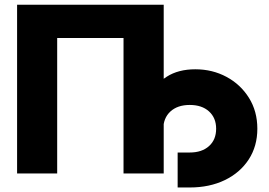

<svg xmlns="http://www.w3.org/2000/svg" viewBox="-20 -748 1162 828"><path d="M686 -727.5V0H512.7V-584H226.6V0H53.7V-727.5ZM746.1 60.5V-90.3H798.3Q850.6 -90.3 881.3 -117.9Q912.1 -145.5 912.1 -192.9Q912.1 -239.7 881.3 -267.6Q850.6 -295.4 798.3 -295.4Q745.6 -295.4 714.8 -267.1Q684.1 -238.8 684.1 -189.9H598.1Q598.1 -268.1 623.5 -326.7Q648.9 -385.3 699 -417.2Q749 -449.2 822.3 -449.2Q896 -449.2 956.8 -416.5Q1017.6 -383.8 1053.7 -325.9Q1089.8 -268.1 1089.8 -192.9Q1089.8 -117.7 1052.7 -60.5Q1015.6 -3.4 949.7 28.6Q883.8 60.5 798.3 60.5Z"/></svg>

Font: Inter 20pt ExtraBold
Style: Regular
Weight: 800
Version: Version 4.001;git-66647c0bb